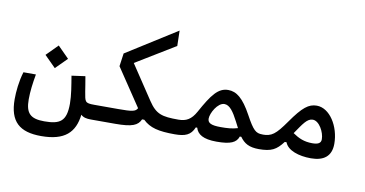

<svg xmlns="http://www.w3.org/2000/svg" viewBox="-82 -925 2507 1319"><g transform="rotate(10 1172.0 -265.5)"><path d="M262.7 174.3C427.7 174.3 495.1 106.9 509.8 -18.1C526.9 -1.5 549.8 2.9 580.1 2.9C621.6 2.9 627.4 -17.6 627.4 -52.7C627.4 -86.9 620.6 -100.6 585.9 -100.6C519 -100.6 520.5 -108.9 508.3 -179.2C504.4 -201.7 499 -242.2 491.2 -283.7L396.5 -270.5C407.2 -205.6 419.4 -137.7 419.4 -79.1C419.4 43.5 376.5 70.8 266.6 70.8C169.4 70.8 135.3 37.6 135.3 -59.6C135.3 -115.2 143.1 -173.8 154.3 -236.3H67.4C46.9 -170.4 40 -96.2 40 -43.9C40 112.3 111.8 174.3 262.7 174.3ZM274.4 -301.8 353 -380.4 274.4 -459.5 195.8 -380.4Z M1166 2.9C1180.7 2.9 1198.7 -10.3 1198.7 -58.6C1198.7 -79.6 1189.9 -100.6 1171.9 -100.6C1057.1 -100.6 1015.6 -110.8 960.4 -193.8L802.7 -430.7L1076.7 -597.7L1074.2 -704.6L722.7 -482.9L710 -392.1L885.7 -129.9C872.6 -104.5 848.1 -100.6 753.4 -100.6H585.9L580.1 2.9H749C868.2 2.9 906.2 -14.6 926.3 -59.1H941.4C990.7 -11.7 1050.3 2.9 1166 2.9Z M1163.1 2.9C1236.8 2.9 1275.4 -11.7 1299.3 -68.8H1309.1C1321.8 -24.4 1362.3 2.9 1456.1 2.9C1554.2 2.9 1592.8 -15.6 1607.9 -59.6H1618.2C1647.9 -18.1 1682.6 2.9 1752 2.9C1775.4 2.9 1794.4 -0.5 1794.4 -56.2C1794.4 -100.6 1782.7 -100.6 1757.8 -100.6C1711.9 -100.6 1692.9 -117.2 1639.2 -215.8C1580.1 -324.2 1532.2 -360.8 1474.6 -360.8C1404.3 -360.8 1362.3 -303.7 1293 -177.7C1260.7 -119.1 1225.6 -100.6 1171.9 -100.6C1148.9 -100.6 1137.7 -83.5 1137.7 -56.2C1137.7 -12.7 1145.5 2.9 1163.1 2.9ZM1585.4 -114.3C1546.9 -102.5 1511.2 -100.6 1467.3 -100.6C1400.9 -100.6 1375.5 -112.8 1375.5 -144C1375.5 -182.6 1419.4 -261.2 1465.3 -261.2C1502.9 -261.2 1530.8 -219.7 1563 -157.7C1571.3 -142.1 1578.6 -127.9 1585.4 -114.3Z M1749 2.9C1838.9 2.9 1872.1 -16.1 1918.5 -76.7H1930.7C1950.2 -22.9 2029.3 2.9 2113.8 2.9C2202.1 2.9 2255.9 -34.7 2255.9 -122.6C2255.9 -244.6 2183.1 -360.4 2092.3 -360.4C2036.1 -360.4 1994.6 -328.1 1918.5 -219.2C1848.6 -119.6 1822.3 -100.1 1757.8 -100.1C1734.9 -100.1 1723.6 -88.4 1723.6 -56.2C1723.6 -12.7 1731.4 2.9 1749 2.9ZM1967.8 -147C1968.3 -147 1968.3 -147.5 1968.8 -147.9C2017.6 -218.8 2042.5 -260.7 2082 -260.7C2127 -260.7 2166 -188 2166 -138.7C2166 -111.3 2146 -100.6 2105.5 -100.6C2048.3 -100.6 2009.8 -118.2 1967.8 -147Z"/></g></svg>

Font: Cascadia Code PL
Style: Regular
Weight: 400
Monospace: yes
Designer: Aaron Bell
Foundry: Saja Typeworks
Version: Version 2404.023